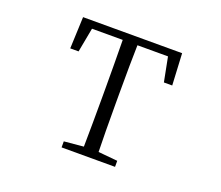

<svg xmlns="http://www.w3.org/2000/svg" viewBox="-120 -904 1240 1078"><g transform="rotate(20 500.0 -364.5)"><path d="M196.3 -539.1 204.1 -728.5H795.9L805.7 -539.1H755.9L727.5 -684.6H544.9Q542 -578.1 542 -391.6V-336.9Q542 -155.3 544.9 -46.9L660.2 -36.1V0H340.8V-36.1L457 -46.9Q459 -188.5 459 -336.9V-391.6Q459 -541 457 -684.6H273.4L246.1 -539.1Z"/></g></svg>

Font: GenEi Koburi Mincho v6
Style: Regular
Weight: 400
Designer: o_tamon (Modified)
Foundry: o_tamon / Adobe Systems Incorporated
Version: Version 6.1